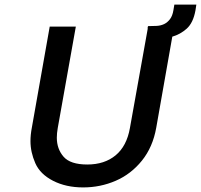

<svg xmlns="http://www.w3.org/2000/svg" viewBox="-20 -811 877 838"><path d="M311 -695 232 -252Q228 -229 228 -210Q228 -161 257.5 -127Q287 -93 361 -93Q436 -93 484.5 -133Q533 -173 547 -252L625 -687L624 -688L626 -697Q646 -697 664 -698Q682 -699 696.5 -706Q711 -713 722 -727.5Q733 -742 737 -767L741 -791H837L833 -765Q823 -711 795 -686Q767 -661 732 -651L662 -254Q647 -169 599.5 -110Q552 -51 485 -22Q418 7 343 7Q268 7 211.5 -22Q155 -51 134 -99Q113 -147 113 -195Q113 -223 119 -254L197 -695Z"/></svg>

Font: Fz Poppins Med
Style: Italic
Weight: 500
Italic angle: -10°
Designer: Ninad Kale (Devanagari), Jonny Pinhorn (Latin)
Foundry: Indian Type Foundry
Version: Vit hóa bi Vntype.Com & FontZin.Com